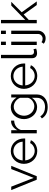

<svg xmlns="http://www.w3.org/2000/svg" viewBox="1442 -2212 993 3917"><g transform="rotate(-90 1938.5 -253.5)"><path d="M302 0 514 -521H448L268 -63L89 -521H19L231 0Z M815 10C916 10 1005 -44 1037 -120L978 -136C954 -80 885 -42 818 -42C718 -42 633 -124 625 -236H1071C1072 -240 1072 -252 1072 -263C1072 -406 966 -530 814 -530C664 -530 554 -408 554 -262C554 -114 664 10 815 10ZM624 -288C632 -398 712 -477 815 -477C915 -477 999 -399 1007 -288Z M1437 -523C1434 -524 1429 -524 1424 -524C1349 -524 1280 -476 1241 -396V-521H1177V0H1245V-324C1273 -408 1345 -458 1437 -461Z M1711 7C1787 7 1862 -34 1902 -101V2C1902 114 1816 169 1715 169C1636 169 1564 139 1523 72L1481 105C1526 177 1595 223 1715 223C1854 223 1970 147 1970 2V-521H1909V-412C1862 -480 1798 -530 1709 -530C1565 -530 1467 -404 1467 -259C1467 -123 1568 7 1711 7ZM1730 -50C1622 -50 1536 -145 1536 -258C1536 -362 1605 -470 1722 -470C1797 -470 1873 -415 1902 -340V-179C1889 -115 1811 -50 1730 -50Z M2345 10C2446 10 2535 -44 2567 -120L2508 -136C2484 -80 2415 -42 2348 -42C2248 -42 2163 -124 2155 -236H2601C2602 -240 2602 -252 2602 -263C2602 -406 2496 -530 2344 -530C2194 -530 2084 -408 2084 -262C2084 -114 2194 10 2345 10ZM2154 -288C2162 -398 2242 -477 2345 -477C2445 -477 2529 -399 2537 -288Z M2710 -95C2710 -31 2748 6 2811 6C2838 6 2880 -1 2905 -12L2893 -67C2876 -60 2854 -56 2839 -56C2800 -56 2778 -79 2778 -118V-730H2710Z M3047 0V-521H2979V0ZM3047 -630V-730H2979V-630Z M3119 181C3196 181 3272 116 3272 23V-521H3204V27C3204 80 3158 120 3111 120C3086 120 3059 115 3038 96L3005 142C3036 170 3075 181 3119 181ZM3272 -630V-730H3204V-630Z M3868 0 3647 -307 3860 -520H3783L3490 -234V-730H3422V0H3490V-163L3602 -267L3794 0Z"/></g></svg>

Font: Raleway Reg
Style: Regular
Weight: 400
Designer: Matt McInerney, Pablo Impallari, Rodrigo Fuenzalida
Foundry: Matt McInerney, Pablo Impallari, Rodrigo Fuenzalida
Version: Version 3.00 July 28, 2015